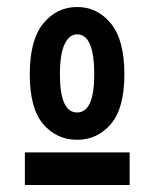

<svg xmlns="http://www.w3.org/2000/svg" viewBox="-20 -658 440 548"><path d="M200 -259Q142 -259 103.5 -303.5Q65 -348 65 -446Q65 -544 103.5 -591Q142 -638 200 -638Q258 -638 296.5 -591Q335 -544 335 -446Q335 -349 296.5 -304Q258 -259 200 -259ZM200 -337Q249 -337 249 -446Q249 -560 200 -560Q178 -560 164.5 -532Q151 -504 151 -446Q151 -337 200 -337ZM51 -223H350V-130H51Z"/></svg>

Font: Inconsolata Condensed ExtraBold
Style: Regular
Weight: 800
Width: 3
Monospace: yes
Designer: Raph Levien, Cyreal, Brenton Simpson
Foundry: Raph Levien, Cyreal, Google
Version: Version 3.001; ttfautohint (v1.8.2.53-6de2)